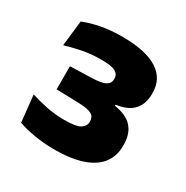

<svg xmlns="http://www.w3.org/2000/svg" viewBox="-96 -792 504 521"><g transform="rotate(30 156.0 -532.0)"><path d="M138 -353.5Q103 -353.5 72.8 -359Q42.5 -364.5 24 -371.5L15 -455Q37 -448 64.2 -442.2Q91.5 -436.5 121 -436.5Q158.5 -436.5 171.2 -444.8Q184 -453 184 -466.5V-468.5Q184 -475 181.5 -480Q179 -485 173.5 -488.2Q168 -491.5 158.2 -493.5Q148.5 -495.5 134 -496L62 -498V-570.5L131 -572.5Q159.5 -573.5 171.5 -580Q183.5 -586.5 183.5 -600V-601.5Q183.5 -615 171.2 -621.8Q159 -628.5 127 -628.5Q94 -628.5 65.5 -622.5Q37 -616.5 17.5 -610.5L26.5 -690Q48 -699 78 -705Q108 -711 144.5 -711Q219 -711 255.8 -687.5Q292.5 -664 292.5 -620V-615.5Q292.5 -585.5 275.5 -566.2Q258.5 -547 221.5 -542V-529.5L215 -539.5Q258 -534 276.5 -513.5Q295 -493 295 -459V-454Q295 -423.5 278 -400.8Q261 -378 226 -365.8Q191 -353.5 138 -353.5Z"/></g></svg>

Font: Anek Tamil Medium
Style: Bold
Weight: 700
Version: Version 1.003